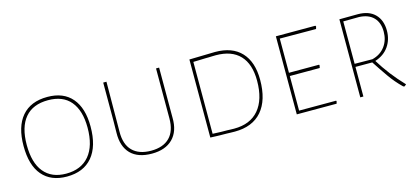

<svg xmlns="http://www.w3.org/2000/svg" viewBox="-48 -853 2627 1202"><g transform="rotate(-15 1265.5 -252.0)"><path d="M272 3.9Q168.9 3.9 113.3 -61.5Q58.1 -126 58.1 -251Q58.1 -376 115.2 -442.9Q172.4 -509.8 280.8 -509.8Q384.8 -509.8 439.9 -445.3Q495.1 -380.4 495.1 -261.2Q495.1 -132.8 437.5 -64.5Q379.9 3.9 272 3.9ZM279.8 -488.8Q181.2 -488.8 130.4 -428.7Q79.1 -368.2 79.1 -252Q79.1 -136.2 128.4 -76.2Q178.2 -15.1 272 -15.1Q369.6 -15.1 422.4 -78.1Q475.1 -141.1 475.1 -258.8Q475.1 -370.1 424.8 -430.2Q375.5 -488.8 279.8 -488.8Z M822.8 2.9Q733.4 2.9 686.5 -44.4Q639.6 -92.3 641.6 -181.2L642.6 -254.9V-505.9H663.6L661.6 -182.1Q660.6 -100.6 702.1 -58.6Q744.1 -16.1 822.8 -16.1Q901.4 -16.1 943.4 -58.6Q984.9 -100.6 984.9 -182.1V-505.9H1004.9V-181.2Q1006.8 -93.3 958.5 -44.9Q910.6 2.9 822.8 2.9Z M1368.2 -509.8Q1479 -509.8 1537.6 -447.3Q1596.2 -384.8 1596.2 -269Q1596.2 -137.2 1535.2 -66.4Q1474.1 3.9 1359.4 3.9Q1344.2 3.9 1330.6 3.4Q1323.2 2.9 1308.6 2.7Q1293.9 2.4 1286.1 2.4Q1278.3 2.4 1262.5 2.2Q1246.6 2 1238.8 1.5Q1214.8 0.5 1201.2 0V-505.9ZM1576.2 -268.1Q1576.2 -376.5 1522.9 -432.6Q1469.7 -488.8 1367.2 -488.8Q1355 -488.8 1342.3 -488.3Q1335.4 -487.8 1321.5 -487.5Q1307.6 -487.3 1300.3 -487.3Q1270 -486.3 1255.4 -485.8Q1226.1 -484.9 1221.2 -484.9V-19Q1234.4 -18.6 1254.9 -17.6Q1261.7 -17.1 1275.6 -16.8Q1289.6 -16.6 1296.4 -16.6Q1303.2 -16.6 1316.2 -16.4Q1329.1 -16.1 1335.4 -15.6Q1347.7 -15.1 1360.4 -15.1Q1464.4 -15.1 1520 -80.1Q1576.2 -146 1576.2 -268.1Z M2020 0H1761.7V-505.9H2017.6L2021 -501L2016.6 -484.9L1781.7 -485.8V-264.2H1977.1L1979 -259.8L1975.6 -243.2H1781.7V-19H2021L2023.9 -16.1Z M2193.4 0H2173.3V-505.9L2292.5 -506.8Q2364.3 -506.8 2403.3 -467.8Q2442.4 -428.7 2442.4 -360.8Q2442.4 -302.7 2412.1 -258.8Q2381.3 -214.4 2323.2 -195.8Q2352.1 -148.4 2390.6 -98.1Q2425.3 -53.2 2469.2 -6.8L2470.2 -2.9Q2465.3 0 2463.4 1.5L2457.5 5.9L2450.2 2.9Q2405.8 -40 2371.1 -89.8Q2333 -144.5 2302.2 -191.9H2193.4ZM2193.4 -211.9 2308.6 -210.9Q2362.8 -224.6 2392.6 -265.6Q2421.4 -305.2 2421.4 -359.9Q2421.4 -418 2389.6 -451.2Q2357.4 -484.9 2296.4 -487.8L2193.4 -486.8Z"/></g></svg>

Font: Datalegreya
Style: Dot
Weight: 700
Designer: Figs Lab
Foundry: Figs Lab
Version: Version 1.002;PS 001.002;hotconv 1.0.70;makeotf.lib2.5.58329